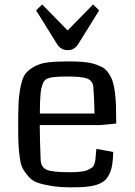

<svg xmlns="http://www.w3.org/2000/svg" viewBox="-20 -823 597 851"><path d="M60.5 0ZM495.1 -275.4Q436.5 -269.5 422.4 -268.6H156.2Q156.7 -197.8 160.2 -113.3Q162.6 -80.6 188.2 -70.1Q213.9 -59.6 288.1 -59.6Q315.9 -59.6 335.9 -61.8Q356 -64 368.4 -69.6Q380.9 -75.2 387.9 -80.3Q395 -85.4 398.4 -96.4Q401.9 -107.4 402.8 -115Q403.8 -122.6 404.8 -137.9Q405.8 -153.3 407.2 -163.1L481.9 -149.4Q481 -115.2 477.1 -91.6Q473.1 -67.9 463.9 -49.8Q454.6 -31.7 441.9 -21.2Q429.2 -10.7 407.7 -3.9Q386.2 2.9 360.4 5.1Q334.5 7.3 296.4 7.3Q247.6 7.3 211.4 1.7Q175.3 -3.9 149.7 -12.2Q124 -20.5 107.4 -39.3Q90.8 -58.1 81.3 -75.2Q71.8 -92.3 67.4 -125.5Q63 -158.7 61.8 -185.8Q60.5 -212.9 60.5 -260.7Q60.5 -328.1 62.3 -365.7Q64 -403.3 71.8 -441.2Q79.6 -479 92.8 -496.1Q106 -513.2 131.8 -527.8Q157.7 -542.5 192.9 -546.6Q228 -550.8 282.2 -550.8Q319.8 -550.8 347.2 -548.6Q374.5 -546.4 397.5 -539.6Q420.4 -532.7 435.3 -523.9Q450.2 -515.1 461.7 -498Q473.1 -481 479.2 -462.6Q485.4 -444.3 489.3 -414.1Q493.2 -383.8 494.1 -352.8Q495.1 -321.8 495.1 -275.4ZM156.7 -319.8H398.9Q397.9 -382.3 394 -434.1Q392.1 -463.9 368.4 -473.9Q344.7 -483.9 281.7 -483.9Q211.9 -483.9 193.4 -476.1Q185.1 -473.6 179 -467.5Q172.9 -461.4 168.9 -450.2Q165 -439 162.8 -429.2Q160.6 -419.4 159.4 -402.1Q158.2 -384.8 157.7 -375.2Q157.2 -365.7 157 -346.2Q156.7 -326.7 156.7 -319.8ZM167 -803.2 279.8 -688 392.6 -803.2 419.4 -776.9 325.7 -626Q308.6 -600.6 279.8 -600.6Q251 -600.6 233.9 -626L140.1 -776.9Z"/></svg>

Font: Coda
Style: Regular
Weight: 400
Designer: vernon adams
Foundry: vernon adams
Version: Version 2.000; ttfautohint (v0.8) -r 50 -G 200 -x